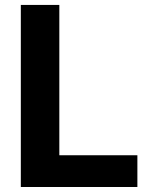

<svg xmlns="http://www.w3.org/2000/svg" viewBox="-20 -747 607 767"><path d="M63.2 0H528.8V-126.8H217V-727.3H63.2Z"/></svg>

Font: Margiela Sans
Style: Bold
Weight: 700
Designer: Stefan Endress, Andreas Faust
Version: Version 1.100;FEAKit 1.0